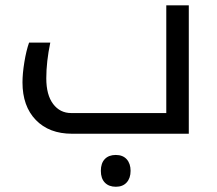

<svg xmlns="http://www.w3.org/2000/svg" viewBox="-20 -505 818 725"><path d="M252 0Q165.5 0 115.2 -52Q64.9 -104 64.9 -193.8Q64.9 -227.1 72 -270.5Q79.1 -314 89.8 -344.2H169.9Q154.8 -272 154.8 -209.2Q154.8 -146.5 180.7 -112.3Q206.5 -78.1 249 -78.1H607.9V-484.9H692.9V0ZM458.5 183.8Q443.8 200.2 417.5 200.2Q391.1 200.2 376 184.6Q360.8 168.9 360.8 140.1Q360.8 111.3 375.7 95.7Q390.6 80.1 417.2 80.1Q443.8 80.1 458.5 96.4Q473.1 112.8 473.1 140.1Q473.1 167.5 458.5 183.8Z"/></svg>

Font: DroidArabicKufi
Style: Regular
Weight: 400
Designer: Pascal Zoghbi
Foundry: Ascender Corporation
Version: Version 1.00